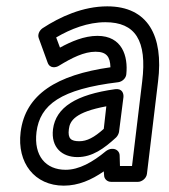

<svg xmlns="http://www.w3.org/2000/svg" viewBox="-20 -548 531 605"><path d="M95 -132C106 -218 171 -267 353 -289C366 -291 377 -302 378 -314C384 -371 365 -435 287 -435C245 -435 204 -417 169 -398L157 -430C203 -457 257 -478 312 -478C406 -478 444 -421 428 -291L396 -25H358L357 -58C357 -70 347 -79 335 -79H332C326 -79 318 -75 314 -72C272 -37 229 -13 187 -13C124 -13 86 -57 95 -132ZM45 -132C33 -35 89 37 181 37C227 37 268 19 307 -8L308 4C308 16 318 25 330 25H415C426 25 441 15 443 0L478 -291C496 -435 446 -528 318 -528C241 -528 169 -495 114 -459C104 -452 98 -439 102 -428L130 -351C137 -331 157 -335 166 -341C207 -366 245 -385 281 -385C316 -385 327 -369 328 -336C159 -312 60 -251 45 -132ZM147 -141C140 -83 176 -53 224 -53C271 -53 308 -80 346 -115C351 -120 354 -127 355 -132L369 -242C370 -252 366 -270 343 -267C220 -250 156 -210 147 -141ZM197 -141C200 -168 218 -195 315 -213L307 -142C277 -115 254 -103 230 -103C204 -103 193 -111 197 -141Z"/></svg>

Font: Falling Sky
Style: CondOuObl
Weight: 400
Designer: Paul D. Hunt
Foundry: Adobe Systems Incorporated
Version: Version 1.02